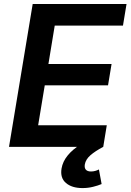

<svg xmlns="http://www.w3.org/2000/svg" viewBox="-20 -748 665 978"><path d="M25.9 0 146.5 -727.5H624.5L606.4 -617.7H258.8L226.6 -421.9H548.3L530.3 -313.5H208L174.3 -109.9H523.9L505.9 0ZM400.4 210Q346.2 210 315.9 184.1Q285.6 158.2 293.5 110.4Q299.3 75.2 324.5 44.2Q349.6 13.2 390.1 -11.7L505.9 0Q464.4 22 440.4 43Q416.5 64 412.1 89.4Q409.2 106.9 417.2 116.2Q425.3 125.5 443.8 125.5Q454.6 125.5 465.1 122.6Q475.6 119.6 483.9 115.2L497.6 189.5Q479.5 197.3 453.9 203.6Q428.2 210 400.4 210Z"/></svg>

Font: Inter 17pt SemiBold
Style: Italic
Weight: 600
Italic angle: -9.3988°
Version: Version 4.001;git-66647c0bb